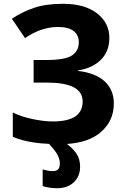

<svg xmlns="http://www.w3.org/2000/svg" viewBox="-20 -744 657 1004"><path d="M293 110.8C293 137.7 281.2 150.9 257.3 150.9C239.7 150.9 216.8 146 203.1 142.1V229C223.1 235.4 247.6 240.2 279.3 240.2C314.5 240.2 343.3 230 365.7 209.5C387.7 188.5 398.9 161.6 398.9 127.9C398.9 100.1 392.1 76.2 377.9 56.6C366.2 40 350.1 23.9 330.1 8.8C404.3 3.9 461.9 -15.6 503.4 -49.8C551.3 -89.4 575.2 -140.1 575.2 -203.1C575.2 -297.4 510.7 -359.4 388.2 -373V-376C438 -383.3 477.5 -401.9 507.3 -431.2C537.1 -460.4 551.8 -499 551.8 -546.9C551.8 -598.1 530.3 -640.6 487.3 -674.3C444.3 -707.5 385.3 -724.1 310.1 -724.1C250 -724.1 199.7 -717.3 158.2 -703.1C116.7 -689 78.1 -669.9 42 -646L110.8 -544.9C161.6 -579.6 220.2 -603 283.2 -603C357.4 -603 392.1 -572.3 392.1 -522.9C392.1 -494.1 380.9 -471.7 357.9 -455.1C335 -438.5 289.1 -430.2 220.2 -430.2H155.8V-312H227.1C344.2 -312 412.1 -282.2 412.1 -213.9C412.1 -147.5 366.7 -108.9 255.9 -108.9C224.6 -108.9 189 -113.3 149.4 -121.6C109.9 -129.9 75.7 -141.1 46.9 -155.8V-28.8C75.7 -16.1 109.9 -6.3 150.4 0C176.3 4.4 204.6 6.8 236.3 8.3C253.4 26.4 267.1 43.5 276.9 59.1C287.6 77.1 293 94.2 293 110.8Z"/></svg>

Font: Avrile Sans
Style: Bold
Weight: 700
Designer: Monotype Design Team, Google (font), Stefan Peev (BGR Cyrillic), Cristiano Sobral (main changes)
Foundry: The Avrile Sans Project Authors
Version: Version 3.110